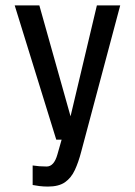

<svg xmlns="http://www.w3.org/2000/svg" viewBox="-20 -520 503 715"><path d="M340.8 -500H427.7L282.7 43.9Q272.5 83.5 258.8 113Q245.1 142.6 221.9 158.7Q198.7 174.8 158.7 174.8Q142.6 174.8 126.7 172.9Q110.8 170.9 101.6 168.9V96.2Q126 100.1 153.8 100.1Q181.2 100.1 193.8 55.2L209.5 0H189.5L34.7 -500H126.5L242.7 -86.9Z"/></svg>

Font: Moulpali
Style: Regular
Weight: 400
Designer: Danh Hong
Version: Version 8.002; ttfautohint (v1.8.3)